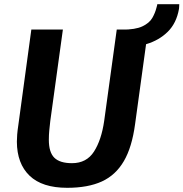

<svg xmlns="http://www.w3.org/2000/svg" viewBox="-20 -888 875 916"><path d="M300.5 8Q181 8 121 -49.8Q61 -107.5 60.5 -212Q60.5 -227 62 -246.2Q63.5 -265.5 67.5 -291.5L129.5 -747H280L220 -311.5Q217.5 -289.5 215.2 -267Q213 -244.5 213 -221Q213 -161 239.5 -135.2Q266 -109.5 323.5 -109.5Q393 -109.5 428.5 -165Q464 -220.5 477 -311L537 -747H686.5L624.5 -296Q609.5 -185 571 -119.5Q532 -52.5 465.8 -22.2Q399.5 8 300.5 8ZM542.5 -659 562 -746.5Q626 -746.5 659.2 -762.2Q692.5 -778 706.5 -802.2Q720.4 -826.5 726.4 -851Q727.8 -856.5 729.1 -860.8Q730.5 -865 730.2 -868H835.2Q834.7 -862 834.8 -856.8Q834.9 -851.5 834 -846Q822 -777.5 780.4 -736.5Q738.9 -695.5 677.2 -677.2Q615.5 -659 542.5 -659Z"/></svg>

Font: Merriweather Sans Italic
Style: Bold
Weight: 700
Italic angle: -7.5°
Designer: Eben Sorkin
Foundry: Eben Sorkin
Version: Version 1.008; ttfautohint (v1.7.19-72a1) -l 8 -r 50 -G 200 